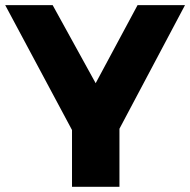

<svg xmlns="http://www.w3.org/2000/svg" viewBox="-25 -721 734 741"><path d="M689 -701.2 436 -224.1V0H252.9V-219.2L-4.9 -701.2H178.2L344.2 -399.9L505.9 -701.2Z"/></svg>

Font: Montserrat-Arabic
Style: Bold
Weight: 700
Designer: Mohamed Gaber
Foundry: Kief Type Foundry
Version: Version 5.008;PS 005.008;hotconv 1.0.88;makeotf.lib2.5.64775